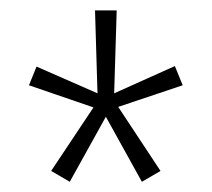

<svg xmlns="http://www.w3.org/2000/svg" viewBox="-20 -755 410 372"><path d="M334 -589.8 209 -547.9 291 -423.8 254.9 -402.8 185.1 -528.8 115.2 -402.8 79.1 -423.8 161.1 -546.9 36.1 -589.8 50.8 -626 168.9 -574.2 164.1 -734.9H206.1L201.2 -574.2L318.8 -627Z"/></svg>

Font: Fira Sans Compressed ExtraLight
Style: Regular
Weight: 250
Width: 1
Designer: Carrois Corporate & Edenspiekermann AG
Foundry: Carrois Corporate GbR & Edenspiekermann AG
Version: Version 4.203;PS 004.203;hotconv 1.0.88;makeotf.lib2.5.64775